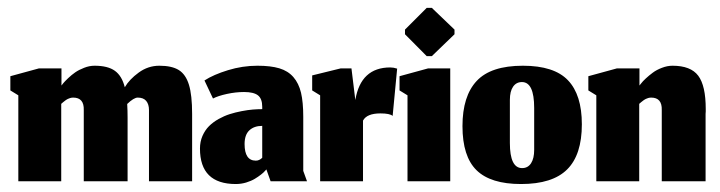

<svg xmlns="http://www.w3.org/2000/svg" viewBox="-20 -455 1807 482"><path d="M133.7 0V-194.3Q134.3 -195 136.2 -196.5Q138 -198 138.8 -198.7Q139.7 -199.3 141.5 -200.8Q143.3 -202.3 144.3 -203Q145.3 -203.7 147 -204.8Q148.7 -206 150 -206.5Q151.3 -207 153.2 -207.8Q155 -208.7 156.5 -209Q158 -209.3 159.8 -209.7Q161.7 -210 163.7 -210Q191.3 -210 190.3 -178.7V0H300.3V-159.3Q300.3 -178 299.3 -194Q316 -210 325.7 -210Q340 -210 347 -201.7Q354 -193.3 354 -178.7V0H462.3V-169Q462.3 -216.3 454.3 -242.3Q446.3 -268.3 428.8 -279.2Q411.3 -290 380 -290Q351.7 -290 328.2 -272.8Q304.7 -255.7 293.3 -236Q286 -264.7 268.3 -277.3Q250.7 -290 217.3 -290Q204.3 -290 191.2 -284.8Q178 -279.7 168.8 -273.3Q159.7 -267 151 -258.7Q142.3 -250.3 139.2 -246.5Q136 -242.7 134.3 -240.3V-283.3H77.7L6 -263.7V-228L26 -215.7V0Z M648.7 -29.7 659.3 0H750.7L741.3 -26V-161.7Q741.3 -198.3 735.7 -222.2Q730 -246 716.5 -261.5Q703 -277 681.3 -283.5Q659.7 -290 626.3 -290Q588.7 -290 552.3 -278.8Q516 -267.7 493.3 -253L514.7 -207.7Q527.3 -214.3 549.7 -219.2Q572 -224 592.7 -224Q616.7 -224 627.5 -215.7Q638.3 -207.3 638.3 -187V-181Q627 -181 614.7 -180Q602.3 -179 586.7 -176Q571 -173 556.8 -168.5Q542.7 -164 528.7 -156.2Q514.7 -148.3 504.7 -138.3Q494.7 -128.3 488.3 -113.8Q482 -99.3 482 -82Q482 7 572 7Q585.3 7 598 3.2Q610.7 -0.7 619.5 -6Q628.3 -11.3 635.2 -16.7Q642 -22 645.3 -26ZM622.3 -51.7Q594 -51.7 594 -93.3Q594 -116.7 606 -127.8Q618 -139 638.3 -139V-59Q638.3 -59 636.3 -57.2Q634.3 -55.3 630.5 -53.5Q626.7 -51.7 622.3 -51.7Z M891.3 0V-152.3Q901 -170.3 935 -170.3Q958.7 -170.3 965.7 -164L977 -282.7Q968 -285.7 959.7 -285.7Q885.7 -285.7 872 -204L862.3 -283.3H835.3L763.7 -265.7V-228L783.7 -215.7V0Z M1003 0H1110.3V-283.3H1054.7L983 -263.7V-228L1003 -215.7ZM1051.3 -314H1064L1121 -369V-380.7L1064 -435.3H1051.3L996.7 -380.7V-369Z M1290.7 -33Q1260 -33 1260 -96V-204.3Q1260 -225.7 1268 -237.3Q1276 -249 1290.3 -249Q1321 -249 1321 -184V-78.7Q1321 -57.3 1313.2 -45.2Q1305.3 -33 1290.7 -33ZM1288 7Q1367 7 1403.8 -29.7Q1440.7 -66.3 1440.7 -143Q1440.7 -217 1405.8 -253.5Q1371 -290 1292.7 -290Q1212.3 -290 1176.7 -251.8Q1141 -213.7 1141 -138.3Q1141 -62.3 1176.3 -27.7Q1211.7 7 1288 7Z M1584.7 0V-194.3Q1585.3 -195 1587.2 -196.5Q1589 -198 1589.8 -198.7Q1590.7 -199.3 1592.5 -200.8Q1594.3 -202.3 1595.3 -203Q1596.3 -203.7 1598 -204.8Q1599.7 -206 1601 -206.5Q1602.3 -207 1604.2 -207.8Q1606 -208.7 1607.5 -209Q1609 -209.3 1610.8 -209.7Q1612.7 -210 1614.7 -210Q1642.3 -210 1641.3 -178.7V0H1751.3V-169Q1751.3 -171.3 1751.7 -175.3Q1751.7 -179.3 1751.7 -181.3Q1751.7 -240 1732.8 -265Q1714 -290 1668.3 -290Q1655.3 -290 1641.8 -284.8Q1628.3 -279.7 1618.7 -272.5Q1609 -265.3 1601.2 -258Q1593.3 -250.7 1589.3 -245.3L1585.3 -240.3V-283.3H1528.7L1457 -263.7V-228L1477 -215.7V0Z"/></svg>

Font: Jomhuria
Style: Regular
Weight: 400
Designer: Arabic design by Kourosh Beigpour, Latin design by Eben Sorkin, engineering by Lasse Fister and Khaled Hosney
Version: Version 1.0010